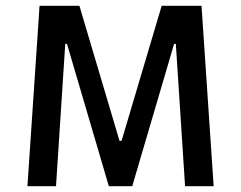

<svg xmlns="http://www.w3.org/2000/svg" viewBox="-20 -645 835 665"><path d="M117 -625H255L394 -157H401L540 -625H678L720 0H621L589 -493H583L438 0H357L212 -493H206L174 0H75Z"/></svg>

Font: Changa
Style: Regular
Weight: 400
Designer: Eduardo Rodriguez Tunni
Foundry: Eduardo Rodriguez Tunni
Version: Version 2.002; ttfautohint (v1.5.10-5e6f)